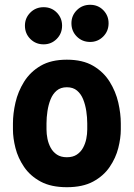

<svg xmlns="http://www.w3.org/2000/svg" viewBox="-20 -765 558 801"><path d="M484 -225Q484 -189 473.5 -147.5Q463 -106 437.5 -68.5Q412 -31 368.5 -7.5Q325 16 259 16Q193 16 149.5 -7.5Q106 -31 80.5 -68.5Q55 -106 44.5 -147.5Q34 -189 34 -225V-250Q34 -291 44.5 -337Q55 -383 80.5 -424Q106 -465 149.5 -490.5Q193 -516 259 -516Q325 -516 368.5 -490.5Q412 -465 437.5 -424Q463 -383 473.5 -337Q484 -291 484 -250ZM344 -250Q344 -275 340 -301.5Q336 -328 327 -350.5Q318 -373 301.5 -387Q285 -401 259 -401Q233 -401 216.5 -387Q200 -373 191 -350.5Q182 -328 178 -301.5Q174 -275 174 -250V-225Q174 -206 178 -186Q182 -166 191.5 -148.5Q201 -131 217.5 -120Q234 -109 259 -109Q284 -109 300.5 -120Q317 -131 326.5 -148.5Q336 -166 340 -186Q344 -206 344 -225ZM162 -580Q129 -580 106.5 -602.5Q84 -625 84 -658Q84 -690 106.5 -712.5Q129 -735 162 -735Q195 -735 217 -712.5Q239 -690 239 -658Q239 -625 216.5 -602.5Q194 -580 162 -580ZM356 -590Q323 -590 300.5 -612.5Q278 -635 278 -668Q278 -700 300.5 -722.5Q323 -745 356 -745Q389 -745 411 -722.5Q433 -700 433 -668Q433 -635 410.5 -612.5Q388 -590 356 -590Z"/></svg>

Font: Winky Sans SemiBold
Style: Regular
Weight: 600
Designer: Simon Atzbach
Foundry: typofactur
Version: Version 1.205